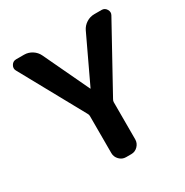

<svg xmlns="http://www.w3.org/2000/svg" viewBox="-167 -866 967 1003"><g transform="rotate(-30 316.0 -365.0)"><path d="M247 -297 36 -680Q27 -696 37 -713Q47 -730 66 -730H114Q140 -730 162 -716Q184 -702 195 -679L325 -404Q325 -403 326 -403Q327 -403 327 -404L457 -679Q468 -702 490 -716Q512 -730 538 -730H582Q601 -730 611 -713Q621 -696 612 -680L401 -297Q396 -289 396 -281V-57Q396 -34 379.5 -17Q363 0 340 0H308Q285 0 268.5 -17Q252 -34 252 -57V-281Q252 -289 247 -297Z"/></g></svg>

Font: Rounded Mplus 1c Bold
Style: Bold
Weight: 700
Version: Version 1.059.20150529